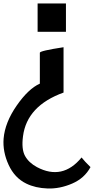

<svg xmlns="http://www.w3.org/2000/svg" viewBox="-54 -606 560 1118"><path d="M330 -586V-421H165V-586ZM316 -331V-200V-67Q103 10 80 187Q70 262 91.5 301.5Q113 341 161 367Q310 446 421 311Q438 333 473 367Q438 432 366 463Q294 494 223 491.5Q152 489 99 463Q31 430 -4 353.5Q-39 277 -33 201Q-25 107 43 9Q111 -89 178 -119V-299Q178 -310 316 -331Z"/></svg>

Font: OpenDyslexic
Style: Regular
Weight: 400
Designer: Abbie Gonzalez
Version: Version 0.920;hotconv 1.0.109;makeotfexe 2.5.65596